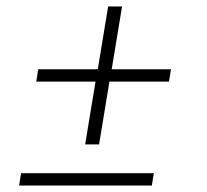

<svg xmlns="http://www.w3.org/2000/svg" viewBox="-20 -573 640 593"><path d="M243 -127 275 -321H92L98 -359H282L314 -553H357L325 -359H508L502 -321H318L286 -127ZM39 0 45 -38H455L449 0Z"/></svg>

Font: Iosevka Curly XLtExObl
Style: Regular
Weight: 200
Width: 7
Italic angle: -9°
Monospace: yes
Designer: Belleve Invis
Foundry: Belleve Invis
Version: Version 11.0.1; ttfautohint (v1.8.3)